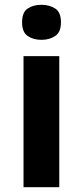

<svg xmlns="http://www.w3.org/2000/svg" viewBox="-20 -780 345 800"><path d="M227 -546V0H78V-546ZM153 -760Q186 -760 210 -744.5Q234 -729 234 -686.8Q234 -646 210 -630Q186 -614 153 -614Q118.7 -614 95.4 -630Q72 -646 72 -686.8Q72 -729 95.4 -744.5Q118.7 -760 153 -760Z"/></svg>

Font: Noto Sans Tamil
Style: Regular
Weight: 400
Designer: Jelle Bosma - Monotype Design Team
Foundry: Monotype Imaging Inc.
Version: Version 2.003